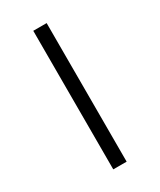

<svg xmlns="http://www.w3.org/2000/svg" viewBox="-137 -548 497 597"><g transform="rotate(-30 111.5 -249.0)"><path d="M135.5 -497.5V0H87.5V-497.5Z"/></g></svg>

Font: Lato 2
Style: Regular
Weight: 300
Designer: Lukasz Dziedzic with Adam Twardoch and Botio Nikoltchev
Foundry: tyPoland Lukasz Dziedzic
Version: Version 2.015; 2015-08-06; http://www.latofonts.com/